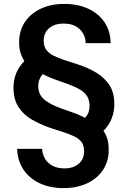

<svg xmlns="http://www.w3.org/2000/svg" viewBox="-20 -732 657 984"><path d="M305 232Q236 232 183 207Q130 182 100 137Q70 92 68 31H196Q197 57 209.5 79.5Q222 102 246.5 116Q271 130 307 131Q353 132 382 108.5Q411 85 411 43Q411 14 398 -3.5Q385 -21 361.5 -32.5Q338 -44 306 -54.5Q274 -65 236 -77Q185 -95 142 -120Q99 -145 74 -184.5Q49 -224 49 -283Q49 -322 63 -356.5Q77 -391 105 -419Q92 -439 85 -462Q78 -485 78 -514Q78 -575 107.5 -619Q137 -663 189 -687.5Q241 -712 309 -712Q380 -712 433 -687Q486 -662 516 -617.5Q546 -573 547 -511H419Q419 -537 406.5 -559.5Q394 -582 369.5 -596.5Q345 -611 308 -611Q262 -612 233 -588.5Q204 -565 204 -523Q204 -495 217 -477Q230 -459 254 -447Q278 -435 309.5 -424.5Q341 -414 379 -402Q431 -385 473.5 -359.5Q516 -334 541 -295.5Q566 -257 566 -197Q566 -159 552 -124Q538 -89 510 -61Q524 -42 530.5 -19Q537 4 537 33Q538 93 508.5 138Q479 183 426.5 207.5Q374 232 305 232ZM416 -128Q428 -141 433.5 -156Q439 -171 439 -189Q439 -219 426 -239.5Q413 -260 388.5 -274Q364 -288 331.5 -300Q299 -312 261 -325Q242 -332 227 -338.5Q212 -345 199 -352Q188 -340 182 -324.5Q176 -309 176 -291Q176 -268 184.5 -250.5Q193 -233 209 -220Q225 -207 247 -196Q269 -185 296 -175.5Q323 -166 354 -155Q372 -149 387.5 -142Q403 -135 416 -128Z"/></svg>

Font: DM Sans 9pt SemiBold
Style: Regular
Weight: 600
Version: Version 4.004;gftools[0.9.30]